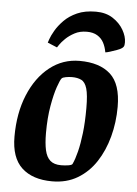

<svg xmlns="http://www.w3.org/2000/svg" viewBox="-53 -770 585 822"><g transform="rotate(5 239.5 -359.0)"><path d="M202 11Q118 11 71.5 -32Q25 -75 25 -166Q25 -267 57.5 -345.5Q90 -424 146.5 -468.5Q203 -513 275 -513Q361 -513 407.5 -471Q454 -429 454 -331Q454 -264 437.5 -202.5Q421 -141 389.5 -93Q358 -45 311 -17Q264 11 202 11ZM234 -61Q251 -61 266 -63.5Q281 -66 283 -71Q293 -92 301.5 -126Q310 -160 315.5 -206.5Q321 -253 321 -314Q321 -371 313 -398Q305 -425 288.5 -433Q272 -441 249 -441Q236 -441 222 -438.5Q208 -436 204 -431Q198 -424 187 -392.5Q176 -361 167 -309.5Q158 -258 158 -193Q158 -149 164.5 -119.5Q171 -90 187.5 -75.5Q204 -61 234 -61ZM173 -562 132 -579Q132 -579 137 -594Q142 -609 155 -631.5Q168 -654 190 -676.5Q212 -699 245.5 -714Q279 -729 326 -729Q369 -729 399 -709.5Q429 -690 445 -662Q461 -634 461 -609Q461 -596 458 -591Q455 -586 450 -583Q445 -579 430 -573.5Q415 -568 400.5 -563.5Q386 -559 381 -559Q377 -582 367.5 -600Q358 -618 340 -629Q322 -640 295 -640Q265 -640 242.5 -628Q220 -616 204.5 -601Q189 -586 181 -574Q173 -562 173 -562Z"/></g></svg>

Font: Faustina VF Beta
Style: Italic
Weight: 400
Italic angle: -8°
Designer: Alfonso Garcia
Foundry: Omnibus-Type
Version: Version 1.006